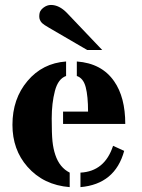

<svg xmlns="http://www.w3.org/2000/svg" viewBox="-20 -749 572 776"><path d="M305.2 -51.3Q403.3 -56.2 437 -159.7L481.9 -139.2Q445.3 -4.9 305.2 7.3ZM290.5 -500.5Q391.1 -493.2 441.4 -420.4Q486.3 -356 486.3 -248H234.9V-297.9H335.9Q335.9 -360.4 326.4 -396.7Q316.9 -433.1 290.5 -441.9ZM261.7 7.3Q155.8 -1 90.8 -75.2Q30.3 -144 30.3 -244.6Q30.3 -350.1 91.3 -421.9Q151.9 -493.7 247.1 -500.5V-441.9Q214.8 -430.7 201.9 -381.3Q189 -332 189 -270.3Q189 -208.5 192.1 -178Q195.3 -147.5 203.6 -123Q220.7 -71.8 261.7 -51.3ZM332.5 -546.9 179.2 -636.2Q156.2 -649.4 149.9 -655.8Q138.7 -667.5 138.7 -682.1Q138.7 -696.8 143.3 -704.6Q147.9 -712.4 155.3 -717.8Q169.9 -729 186 -729Q219.2 -729 250.5 -696.8L393.1 -546.9Z"/></svg>

Font: Stardos Stencil
Style: Bold
Weight: 700
Designer: vernon adams
Foundry: vernon adams
Version: Version 1.000